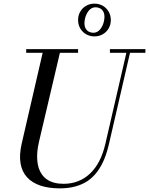

<svg xmlns="http://www.w3.org/2000/svg" viewBox="-20 -1020 819 1055"><path d="M420.8 -864.2Q409 -884.9 409 -910Q409 -935.1 420.8 -955.8Q432.6 -976.4 453.2 -988.2Q473.9 -1000 499 -1000Q524.1 -1000 544.8 -988.2Q565.4 -976.4 577.2 -955.8Q589 -935.1 589 -910Q589 -884.9 577.2 -864.2Q565.4 -843.6 544.8 -831.8Q524.1 -820 499 -820Q473.9 -820 453.2 -831.8Q432.6 -843.6 420.8 -864.2ZM444 -890Q444 -883.1 445.6 -876.4Q447.2 -869.6 451 -862.9Q454.8 -856.2 460.4 -851.2Q466 -846.2 474.7 -843.1Q483.4 -840 494 -840Q504.8 -840 514.4 -845.3Q524 -850.6 531.1 -859.6Q538.2 -868.6 543.5 -880.2Q548.8 -891.8 551.4 -904.6Q554 -917.4 554 -930Q554 -936.9 552.4 -943.6Q550.8 -950.4 547 -957.1Q543.2 -963.8 537.6 -968.8Q532 -973.8 523.3 -976.9Q514.6 -980 504 -980Q493.2 -980 483.6 -974.7Q474 -969.4 466.9 -960.4Q459.8 -951.4 454.5 -939.8Q449.2 -928.2 446.6 -915.4Q444 -902.6 444 -890ZM124 -750H409V-730H309.2L194 -240Q187.8 -212.9 185.3 -187.9Q182.9 -162.9 184.7 -139.8Q186.5 -116.6 192.7 -97Q198.9 -77.4 210.5 -61.2Q222.1 -45 238.5 -33.7Q254.9 -22.4 277.8 -16.2Q300.8 -10 329 -10Q415.1 -10 474.8 -66.4Q534.4 -122.8 559 -230L674.4 -730H584V-750H779V-730H694.4L579 -230Q568 -181.9 552.3 -144.1Q536.6 -106.4 513.9 -76.1Q491.2 -45.8 461.9 -25.9Q432.6 -6.1 394.3 4.4Q356 15 309 15Q247.5 15 202.1 -0.2Q156.6 -15.5 128.6 -46Q100.6 -76.5 92.9 -122.5Q85.1 -168.5 99 -230L214.4 -730H124Z"/></svg>

Font: Bodoni* 11
Style: Italic
Weight: 400
Italic angle: -13°
Version: Version 1.002